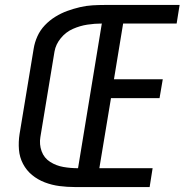

<svg xmlns="http://www.w3.org/2000/svg" viewBox="-20 -755 760 775"><path d="M282 0H584L596 -76H381L428 -359H624L637 -435H440L477 -660H693L705 -735H404Q378 -735 353 -733.5Q328 -732 302.5 -726Q277 -720 252 -711Q227 -702 203.5 -687.5Q180 -673 161 -653Q142 -633 131 -608.5Q120 -584 116 -559L59 -214Q54 -182 56.5 -151Q59 -120 73 -93.5Q87 -67 109.5 -48.5Q132 -30 160.5 -19Q189 -8 220 -4Q251 0 282 0ZM295 -76Q265 -76 236 -81Q207 -86 182.5 -101.5Q158 -117 148 -144.5Q138 -172 143 -202L200 -547Q205 -576 225.5 -601Q246 -626 274.5 -638.5Q303 -651 332.5 -655.5Q362 -660 391 -660Z"/></svg>

Font: Iosevka Sparkle
Style: Italic
Weight: 400
Italic angle: -9°
Designer: Belleve Invis
Foundry: Belleve Invis
Version: Version 4.5.0; ttfautohint (v1.8.3)